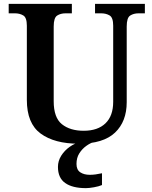

<svg xmlns="http://www.w3.org/2000/svg" viewBox="-20 -734 786 994"><path d="M388 10Q262 10 190.5 -42.5Q119 -95 119 -217V-601Q119 -643 100.5 -654Q82 -665 58 -665H25V-714H352V-665H319Q294 -665 276 -653.5Q258 -642 258 -597V-210Q258 -125 300.5 -91Q343 -57 413 -57Q486 -57 526 -95.5Q566 -134 566 -207V-601Q566 -643 547.5 -654Q529 -665 504 -665H472V-714H730V-665H697Q672 -665 654 -653.5Q636 -642 636 -597V-205Q636 -105 575.5 -47.5Q515 10 388 10ZM425 240Q355 240 317.5 213.5Q280 187 280 130Q280 99 297 72Q314 45 341 26Q368 7 398 0H469Q448 6 426.5 21.5Q405 37 390.5 60Q376 83 376 115Q376 145 395.5 158Q415 171 445 171Q459 171 474.5 169Q490 167 508 163V224Q492 231 466.5 235.5Q441 240 425 240Z"/></svg>

Font: Noto Nastaliq Urdu SemiBold
Style: Regular
Weight: 600
Version: Version 3.007